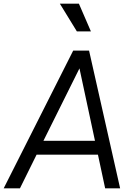

<svg xmlns="http://www.w3.org/2000/svg" viewBox="-47 -1019 719 1039"><path d="M445 -849 380 -999H277L369 -849ZM61 0 151 -182H483L522 0H603L435 -745H349L-27 0ZM188 -257 383 -649 467 -257Z"/></svg>

Font: Plus Jakarta Sans
Style: Italic
Weight: 400
Italic angle: -8°
Designer: Gumpita Rahayu
Foundry: Tokotype
Version: Version 2.071;gftools[0.9.30]